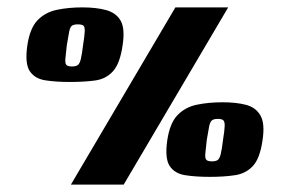

<svg xmlns="http://www.w3.org/2000/svg" viewBox="-20 -480 783 520"><path d="M598 -460 315 20H172L455 -460ZM691 -100Q684 -51 665 -30.5Q646 -10 616.5 -5.5Q587 -1 548 -1Q510 -1 481.5 -5.5Q453 -10 439.5 -30.5Q426 -51 433 -100Q440 -147 461 -168.5Q482 -190 513.5 -196.5Q545 -203 583 -203Q620 -203 646.5 -196Q673 -189 685.5 -167Q698 -145 691 -100ZM584 -101Q588 -126 588.5 -138Q589 -150 585 -154Q581 -158 570 -158Q559 -158 554 -154Q549 -150 546.5 -138Q544 -126 540 -101Q537 -76 536 -63.5Q535 -51 539 -47Q543 -43 554 -43Q565 -43 570 -47Q575 -51 578 -63.5Q581 -76 584 -101ZM312 -357Q305 -308 286 -287Q267 -266 237.5 -262Q208 -258 169 -258Q131 -258 102.5 -262.5Q74 -267 60.5 -287.5Q47 -308 54 -357Q61 -404 82 -425.5Q103 -447 134.5 -453.5Q166 -460 203 -460Q241 -460 268 -452.5Q295 -445 307 -423.5Q319 -402 312 -357ZM205 -358Q209 -383 209.5 -395Q210 -407 206 -410.5Q202 -414 191 -414Q180 -414 175 -410.5Q170 -407 167.5 -395Q165 -383 161 -358Q158 -333 157 -320.5Q156 -308 160 -304Q164 -300 175 -300Q186 -300 191 -304Q196 -308 199 -320.5Q202 -333 205 -358Z"/></svg>

Font: Genos Thin Black
Style: Italic
Weight: 900
Italic angle: -8°
Version: Version 1.010